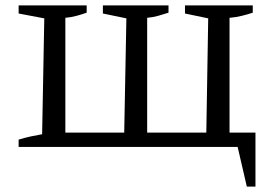

<svg xmlns="http://www.w3.org/2000/svg" viewBox="-20 -544 1014 711"><path d="M830 -53H926V147H894L860 0H49V-27Q72 -34 92.5 -38.5Q113 -43 136 -47L144 -476L49 -494V-524H301V-497Q284 -491 264 -485.5Q244 -480 222 -478V-53H440L448 -476L361 -494V-524H604V-497Q586 -491 566 -485.5Q546 -480 525 -478V-53H744L751 -476L665 -494V-524H916V-497Q898 -491 876 -485.5Q854 -480 830 -478Z"/></svg>

Font: Piazzolla SC
Style: Regular
Weight: 400
Designer: Juan Pablo del Peral
Foundry: Huerta Tipografica
Version: Version 1.330